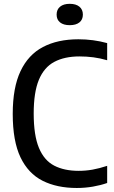

<svg xmlns="http://www.w3.org/2000/svg" viewBox="-20 -950 584 980"><path d="M372 9.5Q270.5 9.5 197.2 -27.5Q124 -64.5 84.5 -147.2Q45 -230 45 -368.5Q45 -503 84.8 -587Q124.5 -671 199.5 -710.2Q274.5 -749.5 380 -749.5Q456 -749.5 527 -730V-642.5Q491 -653 456.5 -657.5Q422 -662 385.5 -662Q309.5 -662 257.2 -634.2Q205 -606.5 178.5 -542.8Q152 -479 152 -370.5Q152 -259 178.8 -195Q205.5 -131 256.8 -104.5Q308 -78 381.5 -78Q417.5 -78 452.5 -84.2Q487.5 -90.5 527 -103.5V-16Q494.5 -4.5 454.5 2.5Q414.5 9.5 372 9.5ZM336 -821.5Q304.5 -821.5 286.8 -835.5Q269 -849.5 269 -875.5Q269 -901.5 286.8 -916Q304.5 -930.5 336 -930.5Q367.5 -930.5 385.2 -916Q403 -901.5 403 -875.5Q403 -849.5 385.2 -835.5Q367.5 -821.5 336 -821.5Z"/></svg>

Font: Encode Sans SemiCondensed SemiCondensed Medium
Style: Regular
Weight: 500
Width: 4
Designer: Multiple Designers
Foundry: Impallari Type
Version: Version 3.000; ttfautohint (v1.8.3) -l 8 -r 50 -G 200 -x 14 